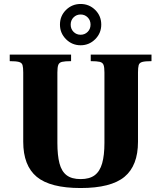

<svg xmlns="http://www.w3.org/2000/svg" viewBox="-20 -935 809 967"><path d="M386 12Q233 12 165 -44.5Q97 -101 97 -221V-570Q97 -595 93.5 -607Q90 -619 75.5 -623Q61 -627 29 -627V-660H338V-627Q307 -627 292.5 -623.5Q278 -620 273.5 -608Q269 -596 269 -570V-215Q269 -153 279.5 -112.5Q290 -72 315.5 -52.5Q341 -33 386 -33Q431 -33 457 -52.5Q483 -72 494.5 -112.5Q506 -153 506 -215V-570Q506 -596 501.5 -608Q497 -620 482.5 -623.5Q468 -627 437 -627V-660H743V-627Q711 -627 696.5 -623Q682 -619 678.5 -607Q675 -595 675 -570V-221Q675 -101 607 -44.5Q539 12 386 12ZM386 -707Q343 -707 312.5 -737.5Q282 -768 282 -811Q282 -855 312.5 -885Q343 -915 386 -915Q429 -915 459.5 -885Q490 -855 490 -811Q490 -768 459.5 -737.5Q429 -707 386 -707ZM386 -760Q407 -760 421.5 -774.5Q436 -789 436 -811Q436 -833 421.5 -847.5Q407 -862 386 -862Q365 -862 350.5 -847.5Q336 -833 336 -811Q336 -789 350.5 -774.5Q365 -760 386 -760Z"/></svg>

Font: Frank Ruhl Libre Black
Style: Regular
Weight: 900
Designer: Yanek Iontef
Foundry: Fontef
Version: Version 6.004